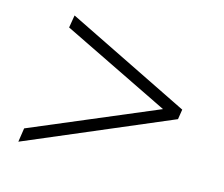

<svg xmlns="http://www.w3.org/2000/svg" viewBox="-78 -639 828 709"><g transform="rotate(15 335.5 -284.0)"><path d="M45 -32 53 -85 531 -287V-286L117 -488L125 -536L599 -303L593 -265Z"/></g></svg>

Font: Nunito Sans 7pt SemiExpanded ExtraLight
Style: Italic
Weight: 250
Width: 6
Italic angle: -9°
Designer: Vernon Adams
Foundry: Vernon Adams
Version: Version 3.101;gftools[0.9.27]